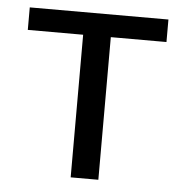

<svg xmlns="http://www.w3.org/2000/svg" viewBox="-44 -586 602 629"><g transform="rotate(5 256.5 -271.5)"><path d="M211 0H302V-469H485V-543H29V-469H211Z"/></g></svg>

Font: Noto Sans CJK JP Regular
Style: Regular
Weight: 400
Designer: Ryoko NISHIZUKA (kana & ideographs); Paul D. Hunt (Latin, Greek & Cyrillic); Wenlong ZHANG (bopomofo); Sandoll Communica
Foundry: Adobe Systems Incorporated
Version: Version 1.001;PS 1.001;hotconv 1.0.78;makeotf.lib2.5.61930